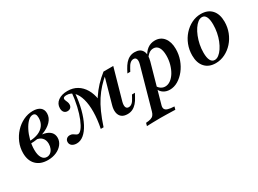

<svg xmlns="http://www.w3.org/2000/svg" viewBox="-35 -959 2251 1677"><g transform="rotate(-30 1091.0 -120.0)"><path d="M200.8 11.3Q125.8 11.3 83.5 -31.5Q41.1 -74.2 41.1 -150Q41.1 -204.8 62.1 -254.8Q83.1 -304.8 119 -343.5Q154.8 -382.3 201.2 -404.8Q247.6 -427.4 297.6 -427.4Q345.2 -427.4 371 -406.9Q396.8 -386.3 396.8 -347.6Q396.8 -303.2 362.9 -267.7Q329 -232.3 270.6 -210.9Q212.1 -189.5 137.9 -188.7L139.5 -212.9Q194.4 -213.7 233.1 -230.2Q271.8 -246.8 292.7 -277Q313.7 -307.3 313.7 -349.2Q313.7 -374.2 305.6 -386.3Q297.6 -398.4 280.6 -398.4Q255.6 -398.4 231 -374.2Q206.5 -350 185.9 -310.1Q165.3 -270.2 152.8 -221.8Q140.3 -173.4 140.3 -125.8Q140.3 -74.2 157.7 -45.6Q175 -16.9 205.6 -16.9Q225.8 -16.9 241.9 -29Q258.1 -41.1 267.3 -62.5Q276.6 -83.9 276.6 -109.7Q276.6 -148.4 254.4 -171.4Q232.3 -194.4 191.9 -196.8L197.6 -208.9Q251.6 -214.5 290.3 -204.8Q329 -195.2 349.6 -173Q370.2 -150.8 370.2 -116.9Q370.2 -81.5 347.6 -52Q325 -22.6 286.7 -5.6Q248.4 11.3 200.8 11.3Z M734.7 5.6Q752.4 -81.5 753.2 -155.6Q754 -229.8 738.7 -284.7Q723.4 -339.5 694 -369.8Q664.5 -400 621.8 -400Q587.9 -400 587.9 -380.6Q587.9 -372.6 592.3 -362.5Q596.8 -352.4 601.2 -341.1Q605.6 -329.8 605.6 -316.9Q605.6 -296.8 593.5 -285.1Q581.5 -273.4 561.3 -273.4Q540.3 -273.4 527.8 -287.9Q515.3 -302.4 515.3 -328.2Q515.3 -373.4 551.6 -400.4Q587.9 -427.4 646.8 -427.4Q701.6 -427.4 743.1 -402.8Q784.7 -378.2 811.7 -332.7Q838.7 -287.1 847.6 -225Q828.2 -184.7 814.1 -150.4Q800 -116.1 787.9 -79.4Q775.8 -42.7 762.9 5.6ZM491.1 11.3Q461.3 11.3 443.5 -2.4Q425.8 -16.1 425.8 -38.7Q425.8 -58.1 438.7 -70.2Q451.6 -82.3 471.8 -82.3Q488.7 -82.3 500.4 -75.4Q512.1 -68.5 521.8 -61.3Q531.5 -54 541.1 -54Q558.9 -54 579 -79.8Q599.2 -105.6 618.5 -152.8Q637.9 -200 652.8 -264.1Q667.7 -328.2 675 -404.8L696.8 -381.5Q689.5 -292.7 670.6 -220.6Q651.6 -148.4 624.2 -96.4Q596.8 -44.4 562.9 -16.5Q529 11.3 491.1 11.3ZM734.7 5.6Q762.1 -76.6 791.1 -139.5Q820.2 -202.4 852.4 -251.2Q884.7 -300 922.2 -339.9Q959.7 -379.8 1005.6 -416.1L1010.5 -387.1Q967.7 -351.6 933.1 -313.7Q898.4 -275.8 869 -230.6Q839.5 -185.5 813.7 -127.8Q787.9 -70.2 762.9 5.6ZM1004 11.3Q966.1 11.3 944.8 -6Q923.4 -23.4 918.1 -54.8Q912.9 -86.3 925 -127.4L1005.6 -416.1H1104L1016.9 -106.5Q1008.1 -73.4 1014.5 -54.8Q1021 -36.3 1041.9 -36.3Q1060.5 -36.3 1076.2 -49.6Q1091.9 -62.9 1105.6 -90.3L1121 -118.5H1150.8L1132.3 -84.7Q1116.9 -54.8 1098 -33.5Q1079 -12.1 1056 -0.4Q1033.1 11.3 1004 11.3Z M1096 186.3 1104 157.3Q1133.1 155.6 1151.6 150Q1170.2 144.4 1181 131.5Q1191.9 118.5 1197.6 96.8L1311.3 -309.7Q1321 -344.4 1314.1 -362.5Q1307.3 -380.6 1286.3 -380.6Q1268.5 -380.6 1252.8 -367.3Q1237.1 -354 1222.6 -325.8L1207.3 -297.6H1178.2L1196 -331.5Q1212.1 -361.3 1230.6 -382.7Q1249.2 -404 1272.6 -415.7Q1296 -427.4 1324.2 -427.4Q1379 -427.4 1400.4 -390.3Q1421.8 -353.2 1404 -288.7L1297.6 91.1Q1291.1 113.7 1298 127.8Q1304.8 141.9 1327.4 148.8Q1350 155.6 1390.3 157.3L1382.3 186.3Q1366.9 185.5 1342.7 185.1Q1318.5 184.7 1290.7 183.9Q1262.9 183.1 1234.7 183.1Q1193.5 183.1 1155.6 184.3Q1117.7 185.5 1096 186.3ZM1430.6 11.3Q1395.2 11.3 1368.5 -5.6Q1341.9 -22.6 1330.6 -51.6L1339.5 -75Q1350.8 -55.6 1369 -44.4Q1387.1 -33.1 1408.9 -33.1Q1437.1 -33.1 1462.9 -51.6Q1488.7 -70.2 1508.5 -102.4Q1528.2 -134.7 1539.9 -176.2Q1551.6 -217.7 1551.6 -262.9Q1551.6 -316.9 1533.9 -345.6Q1516.1 -374.2 1482.3 -374.2Q1458.9 -374.2 1438.7 -359.7Q1418.5 -345.2 1402.4 -317.7L1399.2 -333.1Q1421 -379.8 1453.6 -403.6Q1486.3 -427.4 1528.2 -427.4Q1585.5 -427.4 1618.5 -385.5Q1651.6 -343.5 1651.6 -271.8Q1651.6 -216.9 1633.5 -166.1Q1615.3 -115.3 1583.9 -75.4Q1552.4 -35.5 1512.9 -12.1Q1473.4 11.3 1430.6 11.3Z M1893.5 11.3Q1824.2 11.3 1785.5 -31.5Q1746.8 -74.2 1746.8 -150Q1746.8 -206.5 1766.1 -256.5Q1785.5 -306.5 1819.8 -344.8Q1854 -383.1 1898.4 -405.2Q1942.7 -427.4 1991.9 -427.4Q2062.1 -427.4 2100.8 -384.7Q2139.5 -341.9 2139.5 -265.3Q2139.5 -209.7 2120.2 -159.7Q2100.8 -109.7 2066.5 -71.4Q2032.3 -33.1 1987.5 -10.9Q1942.7 11.3 1893.5 11.3ZM1899.2 -17.7Q1920.2 -17.7 1940.7 -33.5Q1961.3 -49.2 1979.4 -76.2Q1997.6 -103.2 2011.7 -138.3Q2025.8 -173.4 2033.5 -213.3Q2041.1 -253.2 2041.1 -293.5Q2041.1 -345.2 2027.4 -371.8Q2013.7 -398.4 1987.9 -398.4Q1966.1 -398.4 1945.6 -382.7Q1925 -366.9 1906.9 -339.9Q1888.7 -312.9 1874.6 -277.4Q1860.5 -241.9 1852.4 -202.4Q1844.4 -162.9 1844.4 -121.8Q1844.4 -70.2 1858.5 -44Q1872.6 -17.7 1899.2 -17.7Z"/></g></svg>

Font: Playfair 5pt SemiExpanded Light SemiBold
Style: Italic
Weight: 600
Italic angle: -15.6°
Version: Version 2.001;gftools[0.9.30]